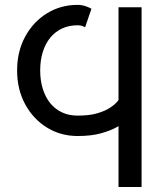

<svg xmlns="http://www.w3.org/2000/svg" viewBox="-20 -752 638 772"><path d="M292 -732.4Q223.6 -732.4 168.5 -698.2Q113.3 -664.1 81.1 -604.5Q48.8 -544.9 48.8 -468.8Q48.8 -392.6 81.1 -333Q113.3 -273.4 168.5 -239.3Q223.6 -205.1 292 -205.1Q346.7 -205.1 385.5 -215.8Q424.3 -226.6 449 -240.5Q473.6 -254.4 485.1 -265.1Q496.6 -275.9 496.6 -275.9L456.5 -349.6Q456.5 -349.6 448.5 -340.1Q440.4 -330.6 421.9 -318.4Q403.3 -306.2 371.6 -296.6Q339.8 -287.1 292 -287.1Q256.8 -287.1 229 -300.3Q201.2 -313.5 181.6 -337.6Q162.1 -361.8 151.9 -395.3Q141.6 -428.7 141.6 -468.8Q141.6 -509.3 151.9 -542.5Q162.1 -575.7 181.6 -599.9Q201.2 -624 229 -637.2Q256.8 -650.4 292 -650.4Q303.7 -650.4 310.8 -647.7Q317.9 -645 322.3 -642.6L347.7 -716.8Q339.8 -721.7 324.2 -727.1Q308.6 -732.4 292 -732.4ZM456.5 -378.9V0H549.3V-722.7H456.5Z"/></svg>

Font: Giphurs SC
Style: Regular
Weight: 400
Version: Version 0.920